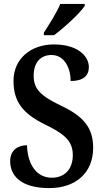

<svg xmlns="http://www.w3.org/2000/svg" viewBox="-20 -951 532 981"><path d="M204 -784V-771H256C310 -811 391 -886 413 -921V-931H288C270 -886 232 -828 204 -784ZM232 10C367 10 456 -68 456 -196C456 -299 406 -357 292 -411C180 -464 152 -501 152 -565C152 -631 187 -670 243 -670C310 -670 341 -602 341 -537C404 -537 434 -563 434 -608C434 -666 375 -724 255 -724C138 -724 49 -651 49 -538C49 -434 94 -372 208 -316C304 -269 352 -234 352 -159C352 -89 313 -43 244 -43C172 -43 121 -104 118 -209C71 -209 32 -183 32 -128C32 -55 84 10 232 10Z"/></svg>

Font: Noto Serif Armenian Condensed SemiBold
Style: Regular
Weight: 600
Width: 3
Designer: Monotype Design Team
Foundry: Monotype Imaging Inc.
Version: Version 2.008